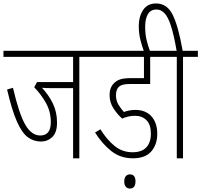

<svg xmlns="http://www.w3.org/2000/svg" viewBox="-20 -916 1165 1111"><path d="M439 -587V0H403V-406H275Q262 -406 248.5 -406.5Q235 -407 223 -408Q263 -365 286.5 -316Q310 -267 310 -206Q310 -149 282.5 -123Q255 -97 217 -97Q175 -97 141 -122Q107 -147 78 -212.5Q49 -278 21 -398L55 -408Q90 -258 126 -195Q162 -132 213 -132Q274 -132 274 -209Q274 -270 246 -320Q218 -370 178 -411L194 -441H403V-587H0V-622H525V-587Z M761 -246Q724 -246 687 -230Q661 -252 637.5 -287.5Q614 -323 614 -366Q614 -409 639 -434Q653 -449 675 -456.5Q697 -464 740 -464H813V-587H513V-622H941V-587H849V-430H733Q705 -430 690 -425.5Q675 -421 665 -411Q651 -395 651 -364Q651 -333 666.5 -308.5Q682 -284 697 -268Q729 -280 763 -280Q823 -280 856.5 -242.5Q890 -205 890 -142Q890 -80 855.5 -40Q821 0 749 0Q677 0 624.5 -41.5Q572 -83 530 -149L561 -168Q598 -108 643 -71.5Q688 -35 747 -35Q800 -35 826.5 -63Q853 -91 853 -143Q853 -195 827.5 -220.5Q802 -246 761 -246ZM699 134Q699 114 708 103.5Q717 93 732 93Q764 93 764 134Q764 175 731 175Q718 175 708.5 165Q699 155 699 134Z M814 -615Q802 -648 792.5 -685Q783 -722 783 -767Q783 -820 808 -858Q833 -896 883 -896Q947 -896 979.5 -830Q1012 -764 1037 -622H1125V-587H1039V0H1003V-587H929V-622H1002Q986 -715 969 -767Q952 -819 931.5 -840Q911 -861 886 -861Q851 -861 835.5 -833.5Q820 -806 820 -763Q820 -719 828 -685Q836 -651 850 -615Z"/></svg>

Font: Noto Sans Devanagari ExtraCondensed ExtraLight
Style: Regular
Weight: 200
Width: 2
Designer: Jelle Bosma - Monotype Design Team
Foundry: Monotype Imaging Inc.
Version: Version 2.004; ttfautohint (v1.8.4.7-5d5b)